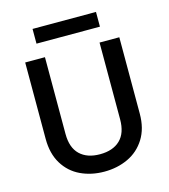

<svg xmlns="http://www.w3.org/2000/svg" viewBox="-126 -964 941 1070"><g transform="rotate(-15 345.0 -429.0)"><path d="M188 -695V-252Q188 -173 229.5 -133Q271 -93 345 -93Q420 -93 461.5 -133Q503 -173 503 -252V-695H617V-254Q617 -169 580 -110Q543 -51 481 -22Q419 7 344 7Q269 7 207.5 -22Q146 -51 110 -110Q74 -169 74 -254V-695ZM528 -865V-780H162V-865Z"/></g></svg>

Font: A Bank Premium Med
Style: Regular
Weight: 500
Designer: Ninad Kale (Devanagari), Jonny Pinhorn (Latin), Htun Naung (Myanmar)
Foundry: Indian Type Foundry
Version: 4.004